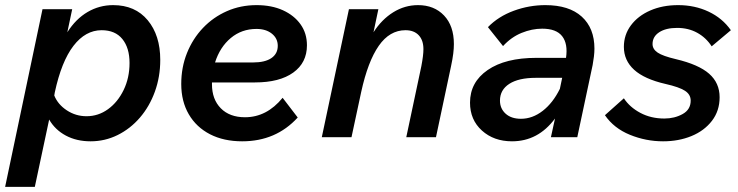

<svg xmlns="http://www.w3.org/2000/svg" viewBox="-38 -536 2883 750"><path d="M-18 194 128 -500H244L225 -410Q258 -462 304 -489Q350 -516 404 -516Q490 -516 539 -457Q588 -398 588 -302Q588 -236 567 -178Q546 -120 508.5 -76.5Q471 -33 421.5 -8.5Q372 16 316 16Q261 16 219 -6.5Q177 -29 154 -69L98 194ZM176 -175 174 -163Q188 -128 223 -105Q258 -82 300 -82Q346 -82 384 -109.5Q422 -137 445 -184.5Q468 -232 468 -290Q468 -349 440 -383.5Q412 -418 359 -418Q296 -418 249 -357Q202 -296 176 -175Z M1125 -77Q1040 16 908 16Q836 16 782.5 -11.5Q729 -39 699.5 -89.5Q670 -140 670 -208Q670 -273 692.5 -329Q715 -385 755 -427Q795 -469 848.5 -492.5Q902 -516 964 -516Q1023 -516 1067 -496Q1111 -476 1136 -441Q1161 -406 1161 -359Q1161 -291 1107.5 -252.5Q1054 -214 958 -214H790Q790 -211 790 -207Q790 -148 824.5 -113Q859 -78 919 -78Q1004 -78 1066 -154ZM964 -423Q906 -423 863.5 -387.5Q821 -352 802 -292H950Q997 -292 1022 -309Q1047 -326 1047 -357Q1047 -386 1024 -404.5Q1001 -423 964 -423Z M1219 0 1325 -500H1440L1421 -410Q1453 -460 1498 -488Q1543 -516 1595 -516Q1658 -516 1696.5 -475.5Q1735 -435 1735 -364Q1735 -347 1732.5 -326.5Q1730 -306 1724 -278L1665 0H1549L1608 -278Q1616 -320 1616 -344Q1616 -379 1597.5 -398.5Q1579 -418 1546 -418Q1484 -418 1441.5 -357Q1399 -296 1373 -177L1335 0Z M2114 0 2130 -73Q2064 16 1962 16Q1891 16 1844.5 -26Q1798 -68 1798 -135Q1798 -215 1867 -262.5Q1936 -310 2057 -310H2173Q2181 -365 2158 -394.5Q2135 -424 2080 -424Q2040 -424 1999.5 -407.5Q1959 -391 1927 -356L1868 -430Q1909 -472 1969 -494Q2029 -516 2092 -516Q2185 -516 2234.5 -471Q2284 -426 2284 -346Q2284 -332 2282 -315Q2280 -298 2277 -282L2217 0ZM1997 -72Q2042 -72 2082 -103Q2122 -134 2149 -189L2158 -232H2055Q1988 -232 1951.5 -208.5Q1915 -185 1915 -143Q1915 -112 1937 -92Q1959 -72 1997 -72Z M2325 -86 2399 -152Q2422 -117 2463.5 -95Q2505 -73 2557 -73Q2597 -73 2628.5 -90.5Q2660 -108 2660 -143Q2660 -167 2637.5 -181.5Q2615 -196 2562 -208Q2479 -227 2439 -263.5Q2399 -300 2399 -353Q2399 -400 2426.5 -437Q2454 -474 2502 -495Q2550 -516 2611 -516Q2676 -516 2730 -490.5Q2784 -465 2817 -418L2742 -355Q2720 -389 2685.5 -408Q2651 -427 2607 -427Q2563 -427 2537 -410Q2511 -393 2511 -364Q2511 -344 2531 -330.5Q2551 -317 2602 -305Q2691 -284 2732 -248Q2773 -212 2773 -156Q2773 -103 2743 -64Q2713 -25 2663 -4.5Q2613 16 2552 16Q2485 16 2422.5 -9.5Q2360 -35 2325 -86Z"/></svg>

Font: Wix Madefor Text SemiBold
Style: Italic
Weight: 600
Italic angle: -12°
Designer: Dalton Maag Ltd
Foundry: Dalton Maag Ltd
Version: Version 3.100